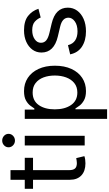

<svg xmlns="http://www.w3.org/2000/svg" viewBox="356 -1148 996 1749"><g transform="rotate(-90 854.5 -273.0)"><path d="M292 -545.9V-470.7H179.7V-141.6Q179.7 -105 194.6 -88.1Q209.5 -71.3 244.1 -71.3Q252.4 -71.3 265.4 -73.2Q278.3 -75.2 289.1 -77.1L307.1 -2.9Q293.5 2 276.1 4.4Q258.8 6.8 241.7 6.8Q170.9 6.8 131.3 -30.5Q91.8 -67.9 91.8 -134.8V-470.7H9.8V-545.9H91.8V-675.8H179.7V-545.9Z M404.3 0V-545.9H492.2V0ZM448.7 -635.3Q423.8 -635.3 405.8 -652.3Q387.7 -669.4 387.7 -693.4Q387.7 -717.8 405.8 -734.6Q423.8 -751.5 448.7 -751.5Q474.1 -751.5 492.2 -734.6Q510.3 -717.8 510.3 -693.4Q510.3 -669.4 492.2 -652.3Q474.1 -635.3 448.7 -635.3Z M646.5 204.1V-545.9H731.4V-458.5H741.2Q750.5 -473.1 767.1 -495.4Q783.7 -517.6 814.9 -535.2Q846.2 -552.7 899.4 -552.7Q967.8 -552.7 1019.8 -518.6Q1071.8 -484.4 1101.3 -421.1Q1130.9 -357.9 1130.9 -271.5Q1130.9 -184.6 1101.6 -121.1Q1072.3 -57.6 1020.3 -22.9Q968.3 11.7 899.9 11.7Q848.1 11.7 816.4 -6.1Q784.7 -23.9 767.6 -46.6Q750.5 -69.3 741.2 -84.5H734.4V204.1ZM886.7 -66.9Q938 -66.9 972.4 -94.5Q1006.8 -122.1 1024.2 -168.7Q1041.5 -215.3 1041.5 -272.5Q1041.5 -329.1 1024.4 -374.8Q1007.3 -420.4 972.9 -447.3Q938.5 -474.1 886.7 -474.1Q811.5 -474.1 772.5 -418.5Q733.4 -362.8 733.4 -272.5Q733.4 -181.2 772.9 -124Q812.5 -66.9 886.7 -66.9Z M1444.3 11.7Q1360.4 11.7 1304.7 -24.9Q1249 -61.5 1234.4 -132.3L1317.9 -152.3Q1329.6 -107.4 1362.1 -86.4Q1394.5 -65.4 1443.4 -65.4Q1500.5 -65.4 1534.4 -89.8Q1568.4 -114.3 1568.4 -147.9Q1568.4 -204.1 1488.3 -223.1L1397.5 -244.6Q1251 -279.3 1251 -393.6Q1251 -440.4 1277.3 -476.3Q1303.7 -512.2 1349.4 -532.5Q1395 -552.7 1453.1 -552.7Q1537.6 -552.7 1584.2 -515.9Q1630.9 -479 1649.4 -421.4L1569.8 -400.9Q1558.6 -430.2 1532.5 -454.1Q1506.3 -478 1453.6 -478Q1404.8 -478 1372.3 -455.6Q1339.8 -433.1 1339.8 -398.9Q1339.8 -368.7 1361.8 -350.3Q1383.8 -332 1431.6 -320.8L1514.2 -301.3Q1588.4 -283.7 1624 -246.8Q1659.7 -210 1659.7 -153.8Q1659.7 -106 1632.6 -68.6Q1605.5 -31.2 1556.9 -9.8Q1508.3 11.7 1444.3 11.7Z"/></g></svg>

Font: Inter
Style: Regular
Weight: 400
Designer: Rasmus Andersson
Foundry: rsms
Version: Version 4.001;git-9221beed3